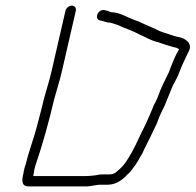

<svg xmlns="http://www.w3.org/2000/svg" viewBox="-20 -675 699 686"><path d="M214 -637 165 -424C157 -388 147 -359 137 -322C129 -286 119 -252 111 -220C99 -175 81 -128 71 -85C68 -78 67 -71 65 -64C65 -59 63 -53 62 -48C57 -25 60 -9 81 -9H279C288 -9 295 -9 302 -10C312 -11 327 -15 336 -15H364C399 -15 421 -36 441 -57C451 -66 455 -75 464 -86L473 -100C479 -112 490 -127 495 -141C510 -171 526 -203 540 -233L549 -257L560 -281C564 -289 568 -296 570 -302L579 -324C585 -338 591 -354 597 -368C606 -386 615 -400 622 -420L629 -438C638 -457 647 -477 656 -495C668 -522 639 -540 616 -543C600 -546 579 -555 564 -559C547 -564 532 -574 516 -580C496 -588 478 -598 457 -605C435 -613 412 -628 384 -631C381 -631 378 -631 375 -632C367 -636 361 -637 353 -639C329 -643 316 -607 337 -602C350 -600 360 -594 373 -594C384 -592 389 -589 400 -586L418 -578C434 -571 447 -567 462 -560L478 -552C500 -543 520 -529 546 -524C561 -518 586 -511 602 -506C608 -506 616 -502 620 -499C607 -479 595 -448 586 -424C585 -420 583 -416 581 -412C569 -387 554 -359 544 -329L536 -311C532 -304 528 -297 525 -288L515 -264C508 -248 502 -234 494 -218C479 -190 467 -159 451 -131C436 -105 424 -84 403 -67C395 -59 386 -52 373 -52H345C339 -52 331 -51 324 -49C312 -48 302 -46 288 -46H99V-48C100 -54 102 -60 102 -66L106 -82C132 -158 154 -237 174 -322C184 -359 194 -388 202 -424L251 -637C253 -646 247 -655 237 -655C227 -655 216 -646 214 -637Z"/></svg>

Font: Electronic
Style: SeLtIt
Weight: 300
Version: Version 1.011